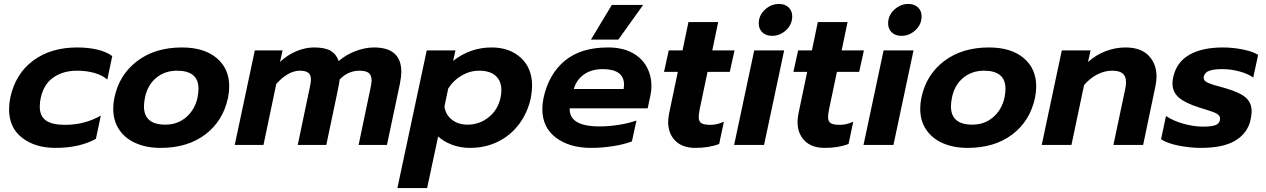

<svg xmlns="http://www.w3.org/2000/svg" viewBox="-20 -736 6427 975"><path d="M26 -181Q26 -209 32 -239Q58 -361 148 -428Q238 -495 372 -495Q429 -495 475 -484Q521 -473 550 -451L525 -332Q498 -355 458 -366Q418 -377 371 -377Q301 -377 251.5 -343Q202 -309 187 -239Q182 -219 182 -195Q182 -146 213.5 -124Q245 -102 311 -102Q409 -102 492 -149L467 -31Q384 15 262 15Q158 15 92 -36.5Q26 -88 26 -181Z M555 -184Q555 -212 561 -240Q585 -356 676 -425.5Q767 -495 904 -495Q1016 -495 1080 -441.5Q1144 -388 1144 -297Q1144 -270 1138 -240Q1113 -122 1023 -53.5Q933 15 795 15Q724 15 669.5 -9Q615 -33 585 -78Q555 -123 555 -184ZM983 -240Q988 -267 988 -285Q988 -377 879 -377Q817 -377 773 -340.5Q729 -304 716 -240Q711 -213 711 -196Q711 -103 820 -103Q881 -103 925 -140.5Q969 -178 983 -240Z M1274 -480H1415L1402 -422Q1440 -457 1485 -476Q1530 -495 1575 -495Q1630 -495 1659 -478Q1688 -461 1700 -426Q1738 -459 1786.5 -477Q1835 -495 1879 -495Q2018 -495 2018 -371Q2018 -349 2011 -312L1945 0H1801L1862 -291Q1867 -314 1867 -328Q1867 -354 1852.5 -365.5Q1838 -377 1805 -377Q1749 -377 1705 -333Q1702 -310 1696 -281L1637 0H1492L1554 -296Q1559 -319 1559 -332Q1559 -356 1545.5 -366.5Q1532 -377 1503 -377Q1444 -377 1383 -310L1318 0H1172Z M2147 -480H2293L2281 -427Q2369 -495 2476 -495Q2568 -495 2625 -442.5Q2682 -390 2682 -301Q2682 -273 2676 -241Q2660 -165 2617 -107Q2574 -49 2509.5 -17Q2445 15 2367 15Q2318 15 2275.5 -1Q2233 -17 2205 -43L2149 219H1998ZM2522 -241Q2526 -258 2526 -278Q2526 -325 2497 -351Q2468 -377 2413 -377Q2366 -377 2323.5 -352Q2281 -327 2256 -286L2237 -195Q2243 -153 2275 -128Q2307 -103 2354 -103Q2415 -103 2462 -141Q2509 -179 2522 -241Z M3087 -711H3246L3120 -535H2981ZM2734 -183Q2734 -208 2740 -238Q2766 -359 2847.5 -427Q2929 -495 3067 -495Q3140 -495 3189.5 -468.5Q3239 -442 3263.5 -397.5Q3288 -353 3288 -299Q3288 -273 3282 -247L3269 -186H2873Q2869 -94 3025 -94Q3071 -94 3122 -102Q3173 -110 3212 -124L3189 -18Q3151 -3 3094 6Q3037 15 2982 15Q2872 15 2803 -37Q2734 -89 2734 -183ZM3147 -284Q3149 -298 3149 -305Q3149 -385 3041 -385Q2984 -385 2945.5 -358Q2907 -331 2894 -284Z M3373 -117Q3373 -136 3378 -161L3422 -371H3352L3376 -480H3446L3476 -624H3627L3597 -480H3710L3686 -371H3573L3533 -181Q3528 -154 3528 -142Q3528 -119 3541.5 -110.5Q3555 -102 3589 -102Q3621 -102 3656 -118L3632 -5Q3581 15 3511 15Q3445 15 3409 -21.5Q3373 -58 3373 -117Z M3833 -617Q3833 -658 3864.5 -687Q3896 -716 3936 -716Q3966 -716 3984.5 -698.5Q4003 -681 4003 -653Q4003 -612 3972 -583Q3941 -554 3901 -554Q3870 -554 3851.5 -571.5Q3833 -589 3833 -617ZM3810 -480H3962L3860 0H3708Z M4030 -117Q4030 -136 4035 -161L4079 -371H4009L4033 -480H4103L4133 -624H4284L4254 -480H4367L4343 -371H4230L4190 -181Q4185 -154 4185 -142Q4185 -119 4198.5 -110.5Q4212 -102 4246 -102Q4278 -102 4313 -118L4289 -5Q4238 15 4168 15Q4102 15 4066 -21.5Q4030 -58 4030 -117Z M4490 -617Q4490 -658 4521.5 -687Q4553 -716 4593 -716Q4623 -716 4641.5 -698.5Q4660 -681 4660 -653Q4660 -612 4629 -583Q4598 -554 4558 -554Q4527 -554 4508.5 -571.5Q4490 -589 4490 -617ZM4467 -480H4619L4517 0H4365Z M4653 -184Q4653 -212 4659 -240Q4683 -356 4774 -425.5Q4865 -495 5002 -495Q5114 -495 5178 -441.5Q5242 -388 5242 -297Q5242 -270 5236 -240Q5211 -122 5121 -53.5Q5031 15 4893 15Q4822 15 4767.5 -9Q4713 -33 4683 -78Q4653 -123 4653 -184ZM5081 -240Q5086 -267 5086 -285Q5086 -377 4977 -377Q4915 -377 4871 -340.5Q4827 -304 4814 -240Q4809 -213 4809 -196Q4809 -103 4918 -103Q4979 -103 5023 -140.5Q5067 -178 5081 -240Z M5372 -480H5518L5505 -421Q5546 -458 5595.5 -476.5Q5645 -495 5695 -495Q5773 -495 5813 -453.5Q5853 -412 5853 -347Q5853 -328 5848 -301L5785 0H5634L5694 -284Q5698 -301 5698 -319Q5698 -349 5681 -363Q5664 -377 5628 -377Q5590 -377 5553 -358.5Q5516 -340 5485 -304L5421 0H5270Z M5876 -29 5901 -147Q5936 -123 5988.5 -108Q6041 -93 6089 -93Q6130 -93 6150.5 -100Q6171 -107 6175 -126Q6178 -141 6169 -150.5Q6160 -160 6139.5 -167.5Q6119 -175 6070 -190Q6000 -212 5967 -240Q5934 -268 5934 -312Q5934 -329 5938 -345Q5955 -421 6020 -458Q6085 -495 6191 -495Q6241 -495 6292.5 -484.5Q6344 -474 6369 -457L6344 -342Q6319 -361 6275 -373Q6231 -385 6187 -385Q6146 -385 6122 -377Q6098 -369 6093 -347Q6090 -332 6101.5 -323Q6113 -314 6141 -305.5Q6169 -297 6203 -288Q6276 -267 6306 -240.5Q6336 -214 6336 -171Q6336 -155 6331 -130Q6317 -62 6255.5 -23.5Q6194 15 6078 15Q6024 15 5965.5 3.5Q5907 -8 5876 -29Z"/></svg>

Font: Prompt SemiBold
Style: Italic
Weight: 600
Italic angle: -12°
Designer: Katatrad Team
Foundry: CadsonDemak
Version: Version 1.001